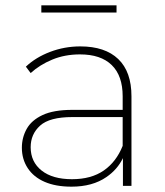

<svg xmlns="http://www.w3.org/2000/svg" viewBox="-20 -697 618 720"><path d="M441 0V-104Q420 -61 379 -33Q327 3 248 3Q189 3 147.5 -15Q106 -33 84 -66.5Q62 -100 62 -143Q62 -181 80 -213.5Q98 -246 139.5 -265.5Q181 -285 251 -285H440V-336Q440 -413 399 -453Q358 -493 280 -493Q223 -493 176 -473.5Q129 -454 95 -423L77 -447Q114 -482 168 -502.5Q222 -523 281 -523Q374 -523 423.5 -475.5Q473 -428 473 -336V0ZM440 -258H251Q166 -258 130.5 -226Q95 -194 95 -145Q95 -90 136 -57.5Q177 -25 250 -25Q322 -25 369 -57.5Q416 -90 440 -150ZM135 -650V-677H417V-650Z"/></svg>

Font: Montserrat Thin ExtraLight
Style: Regular
Weight: 250
Version: Version 9.000